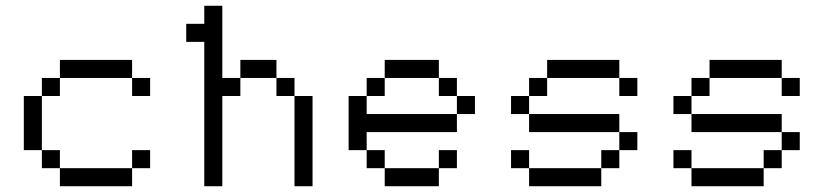

<svg xmlns="http://www.w3.org/2000/svg" viewBox="-20 -645 2852 665"><path d="M62.5 -312.5V-125H125V-312.5ZM125 -62.5H187.5V-125H125ZM125 -312.5H187.5V-375H125ZM187.5 0H437.5V-62.5H187.5ZM187.5 -375H437.5V-437.5H187.5ZM437.5 -62.5H500V-125H437.5ZM437.5 -312.5H500V-375H437.5Z M625 -500H687.5V0H750V-312.5H812.5V-375H750V-625H687.5V-562.5H625ZM812.5 -375H937.5V-437.5H812.5ZM937.5 -312.5H1000V-375H937.5ZM1000 0H1062.5V-312.5H1000Z M1187.5 -312.5V-125H1250V-187.5H1562.5V-250H1250V-312.5ZM1250 -62.5H1312.5V-125H1250ZM1250 -312.5H1312.5V-375H1250ZM1312.5 0H1500V-62.5H1312.5ZM1312.5 -375H1500V-437.5H1312.5ZM1500 -62.5H1562.5V-125H1500ZM1500 -312.5H1562.5V-375H1500ZM1562.5 -250H1625V-312.5H1562.5Z M1875 -375H2125V-437.5H1875ZM1750 -62.5H1812.5V-125H1750ZM1750 -250H1812.5V-312.5H1750ZM1812.5 0H2062.5V-62.5H1812.5ZM1812.5 -187.5H2125V-250H1812.5ZM1812.5 -312.5H1875V-375H1812.5ZM2062.5 -62.5H2125V-125H2062.5ZM2125 -125H2187.5V-187.5H2125ZM2125 -312.5H2187.5V-375H2125Z M2437.5 -375H2687.5V-437.5H2437.5ZM2312.5 -62.5H2375V-125H2312.5ZM2312.5 -250H2375V-312.5H2312.5ZM2375 0H2625V-62.5H2375ZM2375 -187.5H2687.5V-250H2375ZM2375 -312.5H2437.5V-375H2375ZM2625 -62.5H2687.5V-125H2625ZM2687.5 -125H2750V-187.5H2687.5ZM2687.5 -312.5H2750V-375H2687.5Z"/></svg>

Font: ChillMoonMono
Style: Regular
Weight: 400
Designer: Warren2060
Foundry: ChillType
Version: Version 1.000;Glyphs 3.1.1 (3135)